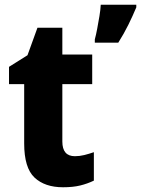

<svg xmlns="http://www.w3.org/2000/svg" viewBox="-20 -780 595 810"><path d="M296 -121Q316 -121 336 -126Q356 -131 376 -138V-18Q349 -5 318.5 2.5Q288 10 246 10Q169 10 125.5 -31Q82 -72 82 -175V-425H18V-498L96 -547L138 -663H243V-550H369V-425H243V-183Q243 -121 296 -121ZM555 -749Q540 -713 521.5 -675.5Q503 -638 479 -600H380V-614Q385 -632 390 -658.5Q395 -685 399.5 -712Q404 -739 405 -760H555Z"/></svg>

Font: Noto Sans Lao UI SemCond ExtBd
Style: Regular
Weight: 800
Width: 4
Designer: Monotype Design Team
Foundry: Monotype Imaging Inc.
Version: Version 2.000; ttfautohint (v1.8.4.7-5d5b)